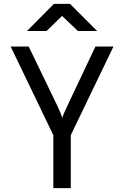

<svg xmlns="http://www.w3.org/2000/svg" viewBox="-20 -970 640 990"><path d="M255 0V-273L35 -730H128L273 -430Q285 -405 292 -387.5Q299 -370 301 -362Q303 -370 310.5 -387.5Q318 -405 330 -430L472 -730H565L345 -273V0ZM119 -810 258 -950H341L481 -810H382L300 -888L220 -810Z"/></svg>

Font: Liga JetBrainsMono Nerd Font
Style: Regular
Weight: 400
Designer: Philipp Nurullin, Konstantin Bulenkov
Foundry: JetBrains
Version: Version 2.225; ttfautohint (v1.8.3)